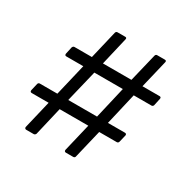

<svg xmlns="http://www.w3.org/2000/svg" viewBox="-165 -935 1167 1144"><g transform="rotate(30 418.5 -362.5)"><path d="M201 25C206 25 211 21 214 15L260 -181H457L411 12C410 20 414 25 422 25H472C479 25 484 21 485 15L532 -181H653C660 -181 664 -185 666 -192L678 -242C679 -250 674 -254 667 -254H550L601 -473H723C729 -473 734 -477 736 -483L747 -534C748 -542 744 -546 737 -546H619L665 -738C667 -746 663 -750 655 -750H602C597 -750 592 -747 590 -740L543 -546H347L392 -738C394 -746 390 -750 383 -750H330C324 -750 319 -747 317 -740L271 -546H151C145 -546 141 -542 138 -536L127 -486C126 -477 130 -473 137 -473H254L202 -254H81C75 -254 71 -250 69 -245L57 -194C56 -185 60 -181 68 -181H184L138 12C137 20 142 25 149 25ZM277 -254 330 -473H526L475 -254Z"/></g></svg>

Font: LINE Seed JP_OTF Regular
Style: Regular
Weight: 400
Designer: LY Corporation & Fontrix & Fontworks
Version: Version 1.002